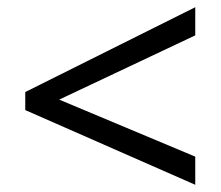

<svg xmlns="http://www.w3.org/2000/svg" viewBox="-20 -628 612 532"><path d="M521 -116 50 -323V-373L521 -608V-530L144 -352L521 -194Z"/></svg>

Font: Noto Sans Canadian Aboriginal
Style: Regular
Weight: 400
Designer: Monotype Design Team, Typotheque's Kevin King
Foundry: Monotype Imaging Inc.
Version: Version 2.002